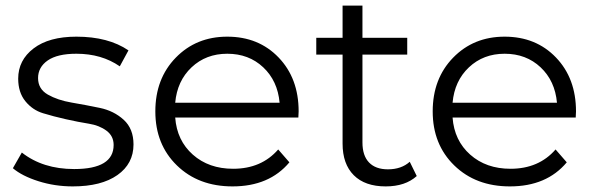

<svg xmlns="http://www.w3.org/2000/svg" viewBox="-20 -661 2124 686"><path d="M240 5Q176 5 117.5 -13.5Q59 -32 26 -60L58 -116Q133 -57 245 -57Q386 -57 386 -143Q386 -175 360.5 -194Q335 -213 297.5 -219Q260 -225 215.5 -235Q171 -245 133.5 -256.5Q96 -268 70.5 -299.5Q45 -331 45 -380Q45 -446 100 -488Q155 -530 253 -530Q367 -530 439 -481L408 -424Q343 -469 253 -469Q185 -469 150.5 -445Q116 -421 116 -382Q116 -343 151 -323Q186 -303 236 -294.5Q286 -286 336.5 -275.5Q387 -265 422 -233Q457 -201 457 -145Q457 -76 399.5 -35.5Q342 5 240 5Z M811 5Q689 5 612 -70Q535 -145 535 -263Q535 -380 608 -455Q681 -530 792 -530Q904 -530 975.5 -455.5Q1047 -381 1047 -263Q1047 -260 1046.5 -252.5Q1046 -245 1046 -241H606Q612 -159 669 -108.5Q726 -58 813 -58Q914 -58 974 -127L1014 -81Q942 5 811 5ZM606 -294H979Q972 -372 920.5 -420.5Q869 -469 792 -469Q716 -469 664.5 -420.5Q613 -372 606 -294Z M1358 5Q1284 5 1244 -35Q1204 -75 1204 -148V-466H1110V-526H1204V-641H1275V-526H1435V-466H1275V-152Q1275 -105 1298.5 -80.5Q1322 -56 1366 -56Q1414 -56 1444 -83L1469 -32Q1428 5 1358 5Z M1802 5Q1680 5 1603 -70Q1526 -145 1526 -263Q1526 -380 1599 -455Q1672 -530 1783 -530Q1895 -530 1966.5 -455.5Q2038 -381 2038 -263Q2038 -260 2037.5 -252.5Q2037 -245 2037 -241H1597Q1603 -159 1660 -108.5Q1717 -58 1804 -58Q1905 -58 1965 -127L2005 -81Q1933 5 1802 5ZM1597 -294H1970Q1963 -372 1911.5 -420.5Q1860 -469 1783 -469Q1707 -469 1655.5 -420.5Q1604 -372 1597 -294Z"/></svg>

Font: Belfius21
Style: Regular
Weight: 400
Designer: Montserrat's base design by Julieta Ulanovsky, modified by Coast SPRL for Belfius Bank NV.
Foundry: Montserrat's base design by Julieta Ulanovsky, modified by Coast SPRL for Belfius Bank NV.
Version: Version 2.000;FEAKit 1.0